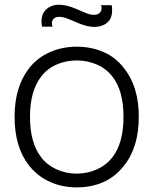

<svg xmlns="http://www.w3.org/2000/svg" viewBox="-20 -775 648 810"><path d="M453 -731Q453 -710.5 445 -695Q436.5 -680 422 -672.2Q407.5 -664.5 391.5 -662.5Q389 -662 385.5 -661.8Q382 -661.5 377 -661.5Q347.5 -661.5 304 -680Q300.5 -682 294.2 -684.5Q288 -687 279.5 -690.5Q262.5 -698 251 -701Q239.5 -704 230 -704Q214.5 -704 206.8 -696.2Q199 -688.5 199 -677Q199 -668.5 202 -662.5H157.5Q155 -671 155 -685.5Q155 -705 163.5 -721Q172 -735.5 186 -743.8Q200 -752 215.5 -754Q218 -754.5 221.8 -754.8Q225.5 -755 230 -755Q261 -755 304 -736.5Q319.5 -729.5 330.8 -724.8Q342 -720 349 -717.5Q362.5 -712.5 377 -712.5Q392.5 -712.5 400.5 -720.8Q408.5 -729 408.5 -740.5Q408.5 -745.5 406.5 -753H451Q453 -747 453 -731ZM103 -76Q41.5 -154 41.5 -282.5Q41.5 -408.5 103 -487.5Q137.5 -531.5 190 -554.8Q242.5 -578 303 -578Q365 -578 416.8 -555.5Q468.5 -533 503 -487.5Q565.5 -410 565.5 -282.5Q565.5 -153.5 503 -76Q467 -29.5 416.5 -7Q366 15.5 303 15.5Q242.5 15.5 190.8 -7.8Q139 -31 103 -76ZM455 -451Q429.5 -484.5 389.8 -502.2Q350 -520 303 -520Q280.5 -520 258.8 -515.5Q237 -511 217.5 -502.2Q198 -493.5 181.5 -480.5Q165 -467.5 153 -451Q106.5 -390 106.5 -282.5Q106.5 -173 153 -112.5Q165 -96 181.5 -83Q198 -70 217.5 -61Q237 -52 258.8 -47.2Q280.5 -42.5 303 -42.5Q349.5 -42.5 389.5 -60.8Q429.5 -79 455 -112.5Q501 -172 501 -282.5Q501 -391.5 455 -451Z"/></svg>

Font: Russisch Sans Light
Style: Regular
Weight: 300
Designer: Michael Sharanda (font) & Cristiano Sobral (main changes)
Foundry: Michael Sharanda
Version: Version 2.00;September 8, 2020;FontCreator 13.0.0.2681 64-bi